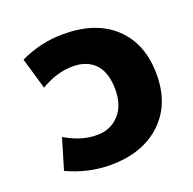

<svg xmlns="http://www.w3.org/2000/svg" viewBox="-103 -639 757 754"><g transform="rotate(-20 276.0 -261.5)"><path d="M93.8 -157.2Q162.1 -116.2 227.5 -117.2Q283.2 -117.2 318.8 -155.8Q354.5 -194.3 354.5 -260.7Q354.5 -331.1 321.3 -367.2Q288.1 -403.3 227.5 -403.3Q161.1 -403.3 93.8 -363.3L55.7 -494.1Q141.6 -535.2 236.3 -535.2Q373 -535.2 450.2 -461.9Q527.3 -388.7 527.3 -260.7Q527.3 -134.8 448.2 -61.5Q369.1 11.7 236.3 11.7Q142.6 11.7 55.7 -29.3Z"/></g></svg>

Font: Gen Shin Gothic Heavy
Style: Bold
Weight: 900
Designer: [Source Han Sans]
Ryoko NISHIZUKA  (kana & ideographs); Paul D. Hunt (Latin, Greek & Cyrillic); Wenlong ZHANG  (bopomofo
Version: Version 1.002.20150607